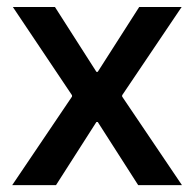

<svg xmlns="http://www.w3.org/2000/svg" viewBox="-20 -541 567 561"><path d="M265.6 -184.6H261.7L143.6 0H15.6L190.4 -258.8V-262.7L17.6 -520.5H140.6L261.7 -331.1H265.6L386.7 -520.5H510.7L336.9 -262.7V-258.8L511.7 0H383.8Z"/></svg>

Font: Reddit Sans Fudge SemiBold
Style: Regular
Weight: 600
Designer: Stephen Hutchings
Foundry: Reddit
Version: Version 1.011